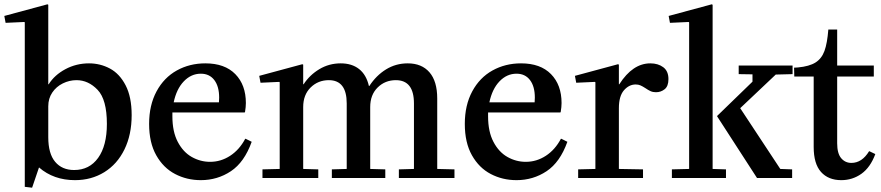

<svg xmlns="http://www.w3.org/2000/svg" viewBox="-35 -826 4088 891"><path d="M80 41V-722L78 -724L-9 -720L-15 -752L185 -806L189 -804V-435H191Q218 -478 268.5 -505Q319 -532 378 -532Q430 -532 475 -508Q520 -484 548 -430Q576 -376 576 -292Q576 -201 542.5 -132.5Q509 -64 449 -27Q389 10 313 10Q214 10 146 -49L114 45ZM309 -37Q380 -37 420.5 -93.5Q461 -150 461 -251Q461 -364 418 -409Q375 -454 320 -454Q287 -454 256.5 -439Q226 -424 207.5 -396.5Q189 -369 189 -333V-189Q189 -113 221 -75Q253 -37 309 -37Z M940 -75Q990 -75 1033 -103Q1076 -131 1103 -182H1105L1133 -168Q1099 -73 1036.5 -31.5Q974 10 897 10Q832 10 777.5 -18.5Q723 -47 690 -105.5Q657 -164 657 -251Q657 -338 691.5 -402Q726 -466 785.5 -499Q845 -532 918 -532Q1008 -532 1057 -482Q1106 -432 1106 -348Q1106 -330 1102 -306L1100 -304H765V-286Q765 -215 790 -167.5Q815 -120 855 -97.5Q895 -75 940 -75ZM981 -351Q982 -358 982 -373Q982 -425 959.5 -454.5Q937 -484 897 -484Q852 -484 818 -448.5Q784 -413 771 -351Z M1683 -42 1753 -40V0H1505V-40L1574 -42V-346Q1574 -454 1491 -454Q1441 -454 1406.5 -420Q1372 -386 1372 -329V-42L1442 -40V0H1183V-40L1263 -42V-444L1261 -446L1174 -442L1168 -474L1368 -528L1372 -526V-435H1374Q1402 -478 1447 -505Q1492 -532 1546 -532Q1598 -532 1631.5 -505.5Q1665 -479 1677 -427H1679Q1711 -476 1756.5 -504Q1802 -532 1857 -532Q1922 -532 1958 -490.5Q1994 -449 1994 -369V-42L2074 -40V0H1816V-40L1886 -42V-346Q1886 -454 1802 -454Q1752 -454 1717.5 -420Q1683 -386 1683 -329Z M2405 -75Q2455 -75 2498 -103Q2541 -131 2568 -182H2570L2598 -168Q2564 -73 2501.5 -31.5Q2439 10 2362 10Q2297 10 2242.5 -18.5Q2188 -47 2155 -105.5Q2122 -164 2122 -251Q2122 -338 2156.5 -402Q2191 -466 2250.5 -499Q2310 -532 2383 -532Q2473 -532 2522 -482Q2571 -432 2571 -348Q2571 -330 2567 -306L2565 -304H2230V-286Q2230 -215 2255 -167.5Q2280 -120 2320 -97.5Q2360 -75 2405 -75ZM2446 -351Q2447 -358 2447 -373Q2447 -425 2424.5 -454.5Q2402 -484 2362 -484Q2317 -484 2283 -448.5Q2249 -413 2236 -351Z M2837 -42 2949 -40V0H2648V-40L2728 -42V-444L2726 -446L2639 -442L2633 -474L2833 -528L2837 -526V-435H2839Q2901 -532 2983 -532Q3019 -532 3043 -514Q3067 -496 3067 -459Q3067 -426 3049.5 -412Q3032 -398 3009 -398Q2995 -398 2984 -403Q2973 -408 2960 -417Q2946 -426 2936.5 -430Q2927 -434 2915 -434Q2884 -434 2860.5 -407Q2837 -380 2837 -324Z M3268 -806 3272 -804V-42L3334 -40V0H3083V-40L3163 -42V-722L3161 -724L3074 -720L3068 -752ZM3293 -288 3457 -447V-481L3393 -482V-522H3643V-482L3565 -480L3400 -324L3586 -42L3641 -40V0H3478L3293 -286Z M3650 -512 3668 -513Q3721 -518 3749.5 -536Q3778 -554 3791 -589.5Q3804 -625 3809 -689H3850V-522H4020V-471H3850V-161Q3850 -114 3868.5 -92Q3887 -70 3916 -70Q3965 -70 3998 -124H4000L4027 -111Q4004 -49 3962.5 -19.5Q3921 10 3869 10Q3809 10 3775 -28Q3741 -66 3741 -144V-471H3651Z"/></svg>

Font: Minipax
Style: Bold
Weight: 500
Designer: Raphaël Ronot, Igor Stepanchenko (Cyrillic)
Foundry: steppetype
Version: Version 1.002